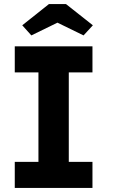

<svg xmlns="http://www.w3.org/2000/svg" viewBox="-20 -929 570 949"><path d="M53 0V-129H170V-571H53V-700H437V-571H320V-129H437V0ZM222 -909H306L439 -804L393 -754L264 -817L135 -754L90 -804Z"/></svg>

Font: Our Lexend SemiBold
Style: Regular
Weight: 600
Designer: Bonnie Shaver-Troup, Thomas Jockin
Foundry: Lexend
Version: Version 1.007